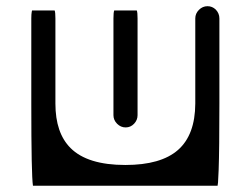

<svg xmlns="http://www.w3.org/2000/svg" viewBox="-20 -595 802 614"><path d="M345.2 -561.5Q342.8 -555.2 342.8 -536.1V-226.6Q342.8 -210.9 354.5 -199.2Q366.2 -187.5 381.8 -187.5Q397.5 -187.5 408.7 -199.2Q419.9 -210.9 419.9 -226.6V-536.1Q419.9 -555.2 417.5 -561.5ZM80.1 -263.7Q80.1 -33.7 85.4 -1H675.8Q676.8 -5.4 677.2 -11.2L679.2 -51.3Q681.6 -118.2 681.6 -263.7V-536.1Q681.6 -552.2 669.9 -564.5Q658.7 -575.2 643.6 -575.2Q627.9 -575.2 616.2 -563.5Q604.5 -551.8 604.5 -536.1V-263.7Q604 -163.6 549.3 -115.5Q494.6 -67.4 380.9 -67.4Q259.8 -67.4 205.6 -121.6Q157.2 -169.9 157.2 -263.7V-536.1Q157.2 -555.2 154.8 -561.5H82.5L81.5 -557.1Q80.1 -549.8 80.1 -536.1Z"/></svg>

Font: YuPearl-Light
Style: Light
Weight: 300
Designer: Max Yao
Foundry: Max-Everyday
Version: Version 1.011; ttfautohint (v1.8.3)